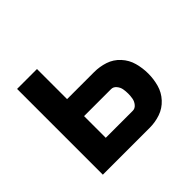

<svg xmlns="http://www.w3.org/2000/svg" viewBox="-131 -684 839 839"><g transform="rotate(-45 288.0 -265.0)"><path d="M66 0H356Q390 0 422 -11Q454 -22 477.5 -47.5Q501 -73 510 -105.5Q519 -138 519 -172Q519 -206 510 -239Q501 -272 477.5 -297.5Q454 -323 422 -333.5Q390 -344 356 -344H189V-530H66ZM356 -105H189V-239H356Q370 -239 380 -227Q390 -215 392.5 -201Q395 -187 395 -172Q395 -158 392.5 -143.5Q390 -129 380 -117Q370 -105 356 -105Z"/></g></svg>

Font: Iosevka Sparkle
Style: Bold
Weight: 700
Designer: Belleve Invis
Foundry: Belleve Invis
Version: Version 4.5.0; ttfautohint (v1.8.3)